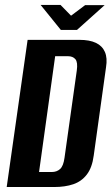

<svg xmlns="http://www.w3.org/2000/svg" viewBox="-20 -751 448 771"><path d="M6.9 0 90.9 -591H298.4Q339.8 -591 365.3 -578.8Q390.8 -566.6 401.3 -542.3Q411.8 -518.1 405.8 -481.1L356.4 -126.6Q350.1 -78 328.7 -50.2Q307.4 -22.4 274.3 -11.2Q241.2 0 197.7 0ZM136.8 -60.3H188.4Q207.9 -60.3 221.2 -72.2Q234.5 -84.1 239 -117L288.4 -468.2Q293 -501.1 282.8 -513.2Q272.6 -525.3 253.1 -525.3H201.5ZM224.4 -630.7 143.2 -731.1H223.2L265.3 -688L322 -730.5H400.3L289 -630.7Z"/></svg>

Font: Alumni Sans SC Thin
Style: Italic
Weight: 100
Italic angle: -8°
Designer: Robert E. Leuschke
Foundry: Robert E. Leuschke
Version: Version 1.016